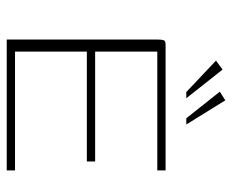

<svg xmlns="http://www.w3.org/2000/svg" viewBox="-78 -594 673 556"><g transform="rotate(90 258.0 -316.5)"><path d="M95 0V-437Q95 -449 97 -454.5Q99 -460 109 -460H474V-436H130V-256H448V-232H130V-24H474V0ZM247 -520 156 -606 182 -625 265 -520ZM323 -520 246 -617 271 -633 341 -520Z"/></g></svg>

Font: Genos Thin ExtraLight
Style: Regular
Weight: 250
Version: Version 1.010